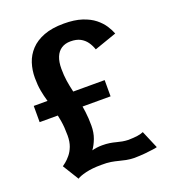

<svg xmlns="http://www.w3.org/2000/svg" viewBox="-128 -777 785 884"><g transform="rotate(-20 264.0 -335.0)"><path d="M105.5 12.5 57 -66Q61.5 -69 72.5 -77.8Q83.5 -86.5 96.2 -101.8Q109 -117 117.5 -139.2Q126 -161.5 126 -192Q126 -232 120.8 -263.5Q115.5 -295 108.2 -321.8Q101 -348.5 93.2 -374.2Q85.5 -400 80.2 -428.5Q75 -457 75 -492.5Q75 -530 86 -564Q97 -598 121.8 -624.5Q146.5 -651 186.8 -666.5Q227 -682 285 -682Q337 -682 373.5 -670Q410 -658 433.8 -639Q457.5 -620 471.5 -598.5Q485.5 -577 492.5 -558L383.5 -520Q376.5 -541 364.5 -557.8Q352.5 -574.5 333.8 -584.5Q315 -594.5 286 -594.5Q260 -594.5 241.5 -582.5Q223 -570.5 213.5 -547.2Q204 -524 204 -490Q204 -458 208.2 -430.2Q212.5 -402.5 218.8 -376Q225 -349.5 230.8 -322.5Q236.5 -295.5 240.5 -264.8Q244.5 -234 244.5 -197.5Q244.5 -163 234 -135.2Q223.5 -107.5 209.5 -88.5Q220 -91.5 233 -93.2Q246 -95 259 -95Q280 -95 296 -92.5Q312 -90 325.8 -86.2Q339.5 -82.5 353.2 -80Q367 -77.5 382.5 -77Q410 -77.5 427.8 -80.2Q445.5 -83 456.5 -88L493.5 -1Q489.5 0.5 473.2 3Q457 5.5 432.8 7.8Q408.5 10 380.5 10.5Q358 10 340.8 6.5Q323.5 3 307.5 -1.2Q291.5 -5.5 272 -8.8Q252.5 -12 225 -11.5Q180 -11.5 148.5 -3.8Q117 4 105.5 12.5ZM26 -293.5V-373H373.5V-293.5Z"/></g></svg>

Font: Anybody SemiCondensed SemiBold
Style: Regular
Weight: 600
Width: 4
Version: Version 1.113;gftools[0.9.25]